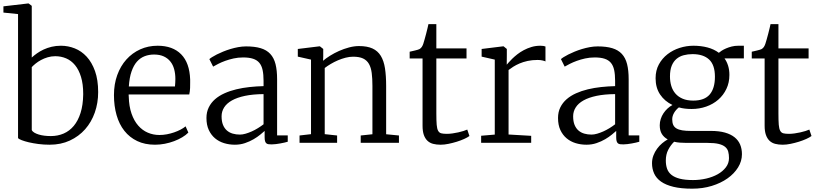

<svg xmlns="http://www.w3.org/2000/svg" viewBox="-23 -839 4807 1128"><path d="M163.6 -75.2Q167.5 -66.4 178.5 -59.8Q189.5 -53.2 204.8 -48.6Q220.2 -43.9 238.8 -41.7Q257.3 -39.6 275.9 -39.6Q316.4 -39.6 350.8 -54.4Q385.3 -69.3 410.4 -99.4Q435.5 -129.4 450.2 -175.3Q464.8 -221.2 465.8 -283.7Q465.8 -285.6 465.8 -288.1Q465.8 -344.7 453.1 -386.7Q440.4 -428.7 418 -456.1Q395.5 -483.4 365.5 -496.1Q335.4 -508.8 301.8 -508.8Q278.3 -508.8 257.1 -502.4Q235.8 -496.1 217.8 -486.3Q199.7 -476.6 186 -465.3Q172.4 -454.1 163.6 -444.8ZM83 -756.3 -2.9 -765.1V-801.8L143.1 -818.8H145L163.6 -804.7V-501Q176.8 -513.2 194.3 -525.6Q211.9 -538.1 233.4 -548.1Q254.9 -558.1 280.3 -564.2Q305.7 -570.3 335 -570.3Q377 -570.3 416.3 -554.7Q455.6 -539.1 486.1 -506.1Q516.6 -473.1 535.2 -421.4Q553.7 -369.6 553.7 -297.9Q553.7 -233.9 533.9 -177.7Q514.2 -121.6 477.1 -79.6Q439.9 -37.6 387.2 -13.2Q334.5 11.2 268.6 11.2Q234.4 11.2 202.9 7.1Q171.4 2.9 146.5 -2.9Q121.6 -8.8 104.7 -15.4Q87.9 -22 83 -27.3Z M1004.9 -331.1Q1005.9 -341.8 1006.6 -353Q1007.3 -364.3 1007.3 -375.5Q1007.3 -406.2 1000.2 -432.4Q993.2 -458.5 978 -477.5Q962.9 -496.6 939.2 -507.6Q915.5 -518.6 882.3 -518.6Q852.5 -518.6 826.9 -508.8Q801.3 -499 781.7 -477.1Q762.2 -455.1 749.8 -419.2Q737.3 -383.3 733.9 -331.1ZM646.5 -280.3Q646.5 -344.7 665.8 -397.9Q685.1 -451.2 719.5 -489.5Q753.9 -527.8 800.8 -549.1Q847.7 -570.3 902.8 -570.3Q991.7 -570.3 1041.3 -520Q1090.8 -469.7 1094.2 -372.1Q1094.2 -362.3 1094.2 -353.5Q1094.2 -335.9 1093.8 -322.3Q1092.8 -300.8 1088.9 -284.2H732.9Q732.9 -281.2 732.9 -278.1Q732.9 -274.9 733.4 -272Q734.9 -213.9 749.8 -171.4Q764.6 -128.9 789.1 -101.1Q813.5 -73.2 845.5 -59.6Q877.4 -45.9 913.6 -45.9Q935.1 -45.9 957.3 -50Q979.5 -54.2 1000 -61.3Q1020.5 -68.4 1038.1 -77.6Q1055.7 -86.9 1067.4 -96.7L1083.5 -60.1Q1069.3 -45.4 1047.6 -32.5Q1025.9 -19.5 1000 -9.8Q974.1 0 945.3 5.6Q916.5 11.2 887.7 11.2Q828.1 11.2 783.2 -10.3Q738.3 -31.7 707.8 -70.3Q677.2 -108.9 661.9 -162.6Q646.5 -216.3 646.5 -280.3Z M1278.8 -155.8Q1278.8 -126 1287.1 -105.5Q1295.4 -85 1310.1 -72.3Q1324.7 -59.6 1344.2 -54Q1363.8 -48.3 1386.7 -48.3Q1401.9 -48.3 1419.7 -53.5Q1437.5 -58.6 1456.1 -66.9Q1474.6 -75.2 1492.4 -86.2Q1510.3 -97.2 1525.4 -108.9V-286.1Q1462.9 -285.6 1416.5 -275.9Q1370.1 -266.1 1339.6 -249Q1309.1 -231.9 1293.9 -208Q1278.8 -184.1 1278.8 -155.8ZM1189.9 -146Q1189.9 -180.7 1203.4 -208Q1216.8 -235.4 1240.2 -255.9Q1263.7 -276.4 1295.7 -290.8Q1327.6 -305.2 1365 -314.2Q1402.3 -323.2 1443.1 -327.6Q1483.9 -332 1525.4 -333V-364.3Q1525.4 -401.4 1519.8 -427.5Q1514.2 -453.6 1500.5 -470Q1486.8 -486.3 1463.6 -493.9Q1440.4 -501.5 1405.3 -501.5Q1376 -501.5 1349.4 -495.6Q1322.8 -489.7 1300 -481.4Q1277.3 -473.1 1259.3 -463.9Q1241.2 -454.6 1229.5 -447.8H1229L1207 -491.7Q1211.4 -496.1 1222.9 -503.4Q1234.4 -510.7 1250.7 -519Q1267.1 -527.3 1287.4 -535.6Q1307.6 -543.9 1330.1 -550.8Q1352.5 -557.6 1376.2 -562Q1399.9 -566.4 1422.9 -566.4Q1473.6 -566.4 1508.5 -555.9Q1543.5 -545.4 1564.9 -522.2Q1586.4 -499 1595.7 -462.4Q1605 -425.8 1605 -373V-43.5H1667.5V-6.3Q1659.2 -3.9 1647.7 -1.2Q1636.2 1.5 1623.5 3.7Q1610.8 5.9 1597.9 7.6Q1585 9.3 1573.7 9.3Q1563 9.3 1554.9 8.3Q1546.9 7.3 1541.7 2.9Q1536.6 -1.5 1534.2 -10Q1531.7 -18.6 1531.7 -33.2V-69.8Q1522.5 -61.5 1505.9 -47.9Q1489.3 -34.2 1466.8 -21Q1444.3 -7.8 1416.5 1.7Q1388.7 11.2 1356.9 11.2Q1323.7 11.2 1293.5 2Q1263.2 -7.3 1240.2 -26.6Q1217.3 -45.9 1203.6 -75.4Q1189.9 -105 1189.9 -146Z M1736.8 -43 1804.2 -50.8V-488.8L1726.6 -506.3V-551.3L1854 -566.9H1856.4L1876 -551.3V-506.8L1875 -481.9Q1891.1 -496.1 1915.8 -511.5Q1940.4 -526.9 1968.8 -539.6Q1997.1 -552.2 2027.6 -560.3Q2058.1 -568.4 2085.9 -568.4Q2134.3 -568.4 2165.3 -554.2Q2196.3 -540 2214.1 -511Q2231.9 -481.9 2238.8 -437.7Q2245.6 -393.6 2245.6 -333.5V-50.3L2320.8 -43V0H2096.2V-43L2165 -50.3V-334Q2165 -377.4 2160.9 -409.9Q2156.7 -442.4 2144.5 -463.6Q2132.3 -484.9 2110.1 -495.4Q2087.9 -505.9 2051.8 -505.9Q2030.3 -505.9 2007.3 -500Q1984.4 -494.1 1962.2 -484.6Q1939.9 -475.1 1919.9 -463.1Q1899.9 -451.2 1884.8 -439.5V-50.8L1957.5 -43V0H1736.8Z M2459.5 -495.6H2383.8V-535.2Q2390.1 -536.6 2398.9 -538.6Q2407.7 -540.5 2416.3 -542.7Q2424.8 -544.9 2431.9 -546.9Q2439 -548.8 2441.9 -550.8Q2449.7 -555.7 2454.8 -563Q2460 -570.3 2463.9 -582Q2466.8 -590.8 2471.4 -607.2Q2476.1 -623.5 2480.7 -641.4Q2485.4 -659.2 2489 -674.8Q2492.7 -690.4 2494.1 -697.3H2540.5V-554.7H2717.8V-495.6H2540.5V-172.4Q2540.5 -130.4 2542.5 -106.4Q2544.4 -82.5 2551 -70.6Q2557.6 -58.6 2569.8 -55.7Q2582 -52.7 2602.5 -52.7H2603Q2618.2 -52.7 2635.5 -55.2Q2652.8 -57.6 2669.2 -61.3Q2685.5 -64.9 2699.5 -69.3Q2713.4 -73.7 2721.7 -77.6H2722.2L2734.9 -40Q2724.1 -31.7 2704.1 -22.7Q2684.1 -13.7 2660.4 -6.3Q2636.7 1 2611.8 6.1Q2586.9 11.2 2566.4 11.2H2565.4Q2541 11.2 2521.5 6.1Q2502 1 2488.3 -12Q2474.6 -24.9 2467 -46.4Q2459.5 -67.9 2459.5 -100.6Z M2803.7 -41.5 2883.8 -48.3V-488.8L2806.6 -506.3V-551.3L2933.1 -566.9H2935.5L2954.6 -551.3V-516.1L2954.1 -459.5H2954.6Q2957.5 -462.9 2965.6 -472.2Q2973.6 -481.4 2986.3 -493.9Q2999 -506.3 3016.1 -519.8Q3033.2 -533.2 3054.2 -544.4Q3075.2 -555.7 3099.6 -563Q3124 -570.3 3151.9 -570.3Q3162.1 -570.3 3169.2 -569.1Q3176.3 -567.9 3181.6 -565.9V-478Q3178.2 -480.5 3165 -483.6Q3151.9 -486.8 3135.7 -486.8Q3103.5 -486.8 3076.9 -481Q3050.3 -475.1 3029.3 -466.1Q3008.3 -457 2992.2 -446.8Q2976.1 -436.5 2964.8 -427.7V-48.8L3097.7 -41V0H2803.7Z M3344.2 -155.8Q3344.2 -126 3352.5 -105.5Q3360.8 -85 3375.5 -72.3Q3390.1 -59.6 3409.7 -54Q3429.2 -48.3 3452.1 -48.3Q3467.3 -48.3 3485.1 -53.5Q3502.9 -58.6 3521.5 -66.9Q3540 -75.2 3557.9 -86.2Q3575.7 -97.2 3590.8 -108.9V-286.1Q3528.3 -285.6 3481.9 -275.9Q3435.5 -266.1 3405 -249Q3374.5 -231.9 3359.4 -208Q3344.2 -184.1 3344.2 -155.8ZM3255.4 -146Q3255.4 -180.7 3268.8 -208Q3282.2 -235.4 3305.7 -255.9Q3329.1 -276.4 3361.1 -290.8Q3393.1 -305.2 3430.4 -314.2Q3467.8 -323.2 3508.5 -327.6Q3549.3 -332 3590.8 -333V-364.3Q3590.8 -401.4 3585.2 -427.5Q3579.6 -453.6 3565.9 -470Q3552.2 -486.3 3529.1 -493.9Q3505.9 -501.5 3470.7 -501.5Q3441.4 -501.5 3414.8 -495.6Q3388.2 -489.7 3365.5 -481.4Q3342.8 -473.1 3324.7 -463.9Q3306.6 -454.6 3294.9 -447.8H3294.4L3272.5 -491.7Q3276.9 -496.1 3288.3 -503.4Q3299.8 -510.7 3316.2 -519Q3332.5 -527.3 3352.8 -535.6Q3373 -543.9 3395.5 -550.8Q3418 -557.6 3441.7 -562Q3465.3 -566.4 3488.3 -566.4Q3539.1 -566.4 3574 -555.9Q3608.9 -545.4 3630.4 -522.2Q3651.9 -499 3661.1 -462.4Q3670.4 -425.8 3670.4 -373V-43.5H3732.9V-6.3Q3724.6 -3.9 3713.1 -1.2Q3701.7 1.5 3689 3.7Q3676.3 5.9 3663.3 7.6Q3650.4 9.3 3639.2 9.3Q3628.4 9.3 3620.4 8.3Q3612.3 7.3 3607.2 2.9Q3602.1 -1.5 3599.6 -10Q3597.2 -18.6 3597.2 -33.2V-69.8Q3587.9 -61.5 3571.3 -47.9Q3554.7 -34.2 3532.2 -21Q3509.8 -7.8 3481.9 1.7Q3454.1 11.2 3422.4 11.2Q3389.2 11.2 3358.9 2Q3328.6 -7.3 3305.7 -26.6Q3282.7 -45.9 3269 -75.4Q3255.4 -105 3255.4 -146Z M3888.7 104Q3888.7 131.3 3896.2 152.6Q3903.8 173.8 3922.1 188.5Q3940.4 203.1 3970.9 210.9Q4001.5 218.8 4047.9 218.8H4048.8Q4088.4 218.8 4126.2 210Q4164.1 201.2 4193.6 184.6Q4223.1 168 4241.5 144Q4259.8 120.1 4259.8 89.8Q4259.8 68.8 4255.4 52.2Q4251 35.6 4237.5 24.2Q4224.1 12.7 4199.5 6.6Q4174.8 0.5 4133.8 0.5H4009.8Q3989.3 0.5 3971.2 -1Q3953.1 -2.4 3937.5 -6.3Q3917 13.7 3902.8 41Q3888.7 68.4 3888.7 104ZM4050.3 -248Q4115.7 -248 4146.5 -283.9Q4177.2 -319.8 4177.2 -388.2Q4177.2 -457.5 4143.1 -489.3Q4108.9 -521 4045.9 -521H4045.4Q4018.1 -521 3993.9 -514.6Q3969.7 -508.3 3951.7 -493.2Q3933.6 -478 3923.3 -452.9Q3913.1 -427.7 3913.1 -389.6Q3913.1 -359.9 3920.9 -334Q3928.7 -308.1 3945.3 -289.1Q3961.9 -270 3987.8 -259Q4013.7 -248 4049.8 -248ZM3807.6 120.1Q3807.6 95.7 3815.9 74.2Q3824.2 52.7 3837.4 34.7Q3850.6 16.6 3867.2 2.7Q3883.8 -11.2 3899.9 -20Q3877.4 -32.2 3865.2 -52.2Q3853 -72.3 3853 -103Q3853 -122.1 3858.9 -140.1Q3864.7 -158.2 3875 -173.6Q3885.3 -189 3898.7 -201.4Q3912.1 -213.9 3927.7 -222.2Q3881.8 -244.1 3855.2 -283.7Q3828.6 -323.2 3828.6 -379.4Q3828.6 -425.3 3847.9 -460.7Q3867.2 -496.1 3898.7 -520.5Q3930.2 -544.9 3970 -557.6Q4009.8 -570.3 4050.8 -570.3H4051.3Q4095.2 -570.3 4133.3 -560.3Q4171.4 -550.3 4200.2 -528.8Q4205.6 -533.7 4216.3 -540.8Q4227.1 -547.9 4242.2 -554.4Q4257.3 -561 4275.6 -565.7Q4293.9 -570.3 4314.5 -570.3H4347.2V-496.1H4233.4Q4247.1 -477.1 4254.6 -452.9Q4262.2 -428.7 4262.2 -398.9Q4262.2 -353.5 4244.6 -316.7Q4227.1 -279.8 4196.8 -253.4Q4166.5 -227.1 4126.2 -212.9Q4085.9 -198.7 4040.5 -198.7H4040Q4020 -198.7 4001.2 -200.9Q3982.4 -203.1 3965.3 -208Q3947.3 -193.8 3936.8 -175.3Q3926.3 -156.7 3926.3 -138.2Q3926.3 -118.7 3932.1 -105.5Q3938 -92.3 3951.2 -84.5Q3964.4 -76.7 3985.4 -73.2Q4006.3 -69.8 4036.6 -69.8H4153.8Q4201.7 -69.8 4236.1 -60.1Q4270.5 -50.3 4292.7 -32.5Q4314.9 -14.6 4325.4 10.5Q4335.9 35.6 4335.9 66.9Q4335.9 107.9 4313.2 144.5Q4290.5 181.2 4251.2 209Q4211.9 236.8 4158.7 253.2Q4105.5 269.5 4043.9 269.5H4043.5Q3978 269.5 3933.1 258.5Q3888.2 247.6 3860.4 227.8Q3832.5 208 3820.1 180.4Q3807.6 152.8 3807.6 120.1Z M4469.2 -495.6H4393.6V-535.2Q4399.9 -536.6 4408.7 -538.6Q4417.5 -540.5 4426 -542.7Q4434.6 -544.9 4441.7 -546.9Q4448.7 -548.8 4451.7 -550.8Q4459.5 -555.7 4464.6 -563Q4469.7 -570.3 4473.6 -582Q4476.6 -590.8 4481.2 -607.2Q4485.8 -623.5 4490.5 -641.4Q4495.1 -659.2 4498.8 -674.8Q4502.4 -690.4 4503.9 -697.3H4550.3V-554.7H4727.5V-495.6H4550.3V-172.4Q4550.3 -130.4 4552.2 -106.4Q4554.2 -82.5 4560.8 -70.6Q4567.4 -58.6 4579.6 -55.7Q4591.8 -52.7 4612.3 -52.7H4612.8Q4627.9 -52.7 4645.3 -55.2Q4662.6 -57.6 4679 -61.3Q4695.3 -64.9 4709.2 -69.3Q4723.1 -73.7 4731.4 -77.6H4731.9L4744.6 -40Q4733.9 -31.7 4713.9 -22.7Q4693.8 -13.7 4670.2 -6.3Q4646.5 1 4621.6 6.1Q4596.7 11.2 4576.2 11.2H4575.2Q4550.8 11.2 4531.2 6.1Q4511.7 1 4498 -12Q4484.4 -24.9 4476.8 -46.4Q4469.2 -67.9 4469.2 -100.6Z"/></svg>

Font: MerriweatherLight
Style: Regular
Weight: 300
Designer: Eben Sorkin ( sorkintype@gmail.com )
Foundry: Eben Sorkin
Version: Version 1.055; ttfautohint (v1.4.1)